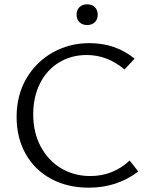

<svg xmlns="http://www.w3.org/2000/svg" viewBox="-20 -864 699 890"><path d="M335 -796Q335 -818 348.5 -831Q362 -844 384 -844Q406 -844 419.5 -831Q433 -818 433 -796Q433 -774 419.5 -761Q406 -748 384 -748Q362 -748 348.5 -761Q335 -774 335 -796ZM57 -322Q57 -423 102.5 -500.5Q148 -578 225 -621Q302 -664 394 -664Q516 -664 604 -592L557 -542Q478 -609 382 -609Q310 -609 253.5 -574.5Q197 -540 165.5 -477.5Q134 -415 134 -334Q134 -250 168.5 -185Q203 -120 263 -84Q323 -48 399 -48Q504 -48 581 -120L621 -69Q522 6 392 6Q293 6 217 -35Q141 -76 99 -150.5Q57 -225 57 -322Z"/></svg>

Font: Ysabeau SC
Style: Regular
Weight: 400
Designer: Christian Thalmann (Catharsis Fonts)
Version: Version 0.003